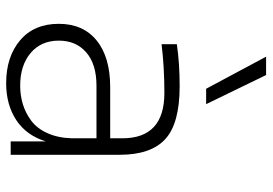

<svg xmlns="http://www.w3.org/2000/svg" viewBox="-146 -694 855 602"><g transform="rotate(90 281.0 -393.5)"><path d="M307.1 -612.8H258.8L158.2 -800.8H215.8ZM241.2 14.2Q158.7 14.2 106.9 -29.5Q55.2 -73.2 55.2 -150.9Q55.2 -227.1 107.4 -269.5Q159.7 -312 253.9 -312H414.1V-350.1Q414.1 -481.9 272 -481.9Q191.4 -481.9 119.1 -473.1V-521Q179.2 -529.8 251 -529.8Q367.2 -529.8 416.5 -484.9Q465.8 -439.9 465.8 -341.8V0H423.8V-109.9Q404.8 -48.8 356.7 -17.3Q308.6 14.2 241.2 14.2ZM249 -29.8Q279.8 -29.8 307.1 -38.1Q334.5 -46.4 358.6 -64.2Q382.8 -82 397.7 -114.5Q412.6 -147 414.1 -190.9V-269H249Q182.1 -269 145 -237.1Q107.9 -205.1 107.9 -150.9Q107.9 -95.2 146.7 -62.5Q185.5 -29.8 249 -29.8Z"/></g></svg>

Font: Sora ExtraLight
Style: Regular
Weight: 200
Designer: Jonathan Barnbrook, Julián Moncada
Foundry: Barnbrook Fonts
Version: Version 2.000